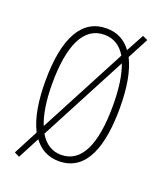

<svg xmlns="http://www.w3.org/2000/svg" viewBox="-148 -846 836 998"><g transform="rotate(20 270.0 -346.5)"><path d="M484 -358C484 -467 469 -559 436 -623L497 -739L469 -752L416 -654C384 -698 339 -724 279 -724C145 -724 72 -602 72 -358C72 -256 85 -160 121 -91L50 45L78 59L141 -61C173 -17 218 10 279 10C436 10 484 -156 484 -358ZM110 -358C110 -569 165 -689 279 -689C331 -689 370 -664 398 -617L144 -135C122 -189 110 -264 110 -358ZM446 -358C446 -141 391 -25 279 -25C229 -25 189 -51 161 -99L414 -580C435 -526 446 -451 446 -358Z"/></g></svg>

Font: Noto Sans Hebrew ExtraCondensed ExtraLight
Style: Regular
Weight: 200
Width: 2
Designer: Monotype Design Team
Foundry: Monotype Imaging Inc.
Version: Version 2.004